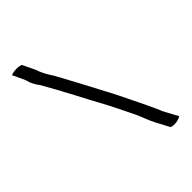

<svg xmlns="http://www.w3.org/2000/svg" viewBox="-209 -738 906 906"><g transform="rotate(-45 244.0 -285.5)"><path d="M33 -635 63 -570V-568C68 -547 79 -528 91 -511H92C150 -411 203 -304 259 -202C278 -165 296 -126 315 -88C329 -57 339 -26 354 2L389 68C410 76 440 69 454 60L420 -3C417 -8 416 -12 413 -16V-18C393 -65 371 -108 349 -154C330 -191 313 -230 292 -267C253 -341 214 -416 173 -490C161 -511 151 -522 141 -546C139 -550 134 -560 132 -569L100 -636C83 -644 53 -643 33 -635Z"/></g></svg>

Font: SolarCharger
Style: 350
Weight: 300
Designer: Mew Too
Foundry: Cannot Into Space Fonts/KineticPlasma Fonts
Version: Version 1.100